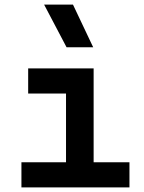

<svg xmlns="http://www.w3.org/2000/svg" viewBox="-20 -815 626 835"><path d="M73.2 0H543V-109.4H387.2V-517.6H102.5V-408.2H267.1V-109.4H73.2ZM269.5 -609.4H385.3L297.4 -794.9H171.9Z"/></svg>

Font: Cascadia Code PL SemiBold
Style: Regular
Weight: 600
Monospace: yes
Designer: Aaron Bell
Foundry: Saja Typeworks
Version: Version 2404.023